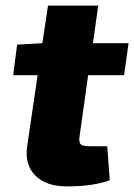

<svg xmlns="http://www.w3.org/2000/svg" viewBox="-20 -651 478 684"><path d="M294 -383 264 -169Q260 -145 267 -137.5Q274 -130 300 -130H362L371 -9Q313 13 218 13Q144 13 105.5 -26Q67 -65 77 -131L114 -383H27L41 -492L131 -497L151 -631H330L311 -497H438L422 -383Z"/></svg>

Font: Ezarion Extra Bold
Style: Italic
Weight: 800
Italic angle: -8°
Designer: Natanael Gama
Version: Version 1.001;PS 001.001;hotconv 1.0.70;makeotf.lib2.5.58329